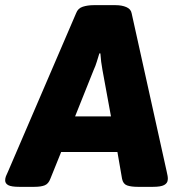

<svg xmlns="http://www.w3.org/2000/svg" viewBox="-53 -722 686 744"><path d="M22 2Q-9 2 -21 -4.5Q-33 -11 -33 -23Q-33 -31 -30 -39Q-27 -47 -22 -57L242 -671Q249 -690 268 -696Q287 -702 310 -702H395Q419 -702 436.5 -694.5Q454 -687 457 -671L593 -57Q595 -49 596.5 -40Q598 -31 597 -25Q596 -12 583 -5Q570 2 540 2H481Q455 2 439.5 -3.5Q424 -9 420 -29L402 -133H184L142 -29Q135 -10 120.5 -4Q106 2 80 2ZM310 -451 238 -271H377L344 -451Q341 -467 339 -483Q337 -499 336 -515H332Q327 -499 322 -482.5Q317 -466 310 -451Z"/></svg>

Font: Asap ExtraBold
Style: Italic
Weight: 800
Italic angle: -6°
Designer: Pablo Cosgaya
Foundry: Omnibus-Type
Version: Version 3.001; ttfautohint (v1.8.4.7-5d5b)